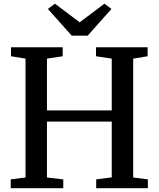

<svg xmlns="http://www.w3.org/2000/svg" viewBox="-20 -992 836 1012"><path d="M114.5 -56.5V-683L38 -695.5V-743H310.5V-695.5L227.5 -683V-410H569V-683L486 -695.5V-743H758V-695.5L682 -683V-56.5L759.5 -46.5V0H487V-46.5L569 -57V-351H227.5V-56.5L313.5 -46.5V0H36.5V-46.5ZM358 -804 232.5 -945 269.5 -972.5 400 -874.5 530.5 -972.5 567.5 -945 442 -804Z"/></svg>

Font: Merriweather 36pt Medium
Style: Regular
Weight: 500
Version: Version 2.100